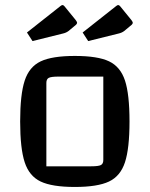

<svg xmlns="http://www.w3.org/2000/svg" viewBox="-20 -732 594 762"><path d="M60 0ZM60 -250Q60 -357 78 -412Q96 -467 141.5 -488.5Q187 -510 277 -510Q368 -510 413 -488.5Q458 -467 476 -412.5Q494 -358 494 -250Q494 -143 476 -88Q458 -33 412.5 -11.5Q367 10 277 10Q187 10 141.5 -11.5Q96 -33 78 -88Q60 -143 60 -250ZM342 -72Q371 -72 380.5 -77Q390 -82 390 -97V-428H212Q183 -428 173.5 -423Q164 -418 164 -403V-72ZM87 -603 220 -708Q225 -712 228 -712Q232 -712 236 -707L280 -653Q286 -645 286 -642Q286 -638 282 -634L252 -609Q243 -602 230 -599L109 -569ZM308 -603 441 -708Q446 -712 449 -712Q453 -712 457 -707L501 -653Q507 -645 507 -642Q507 -638 503 -634L473 -609Q464 -602 451 -599L330 -569Z"/></svg>

Font: Changa
Style: Regular
Weight: 400
Designer: Eduardo Rodriguez Tunni
Foundry: Eduardo Rodriguez Tunni
Version: Version 2.002; ttfautohint (v1.5.10-5e6f)